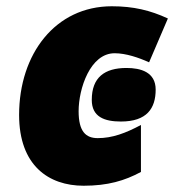

<svg xmlns="http://www.w3.org/2000/svg" viewBox="-20 -583 556 613"><path d="M247 10C324 10 378 -6 430 -34V-184C381 -158 339 -142 292 -142C254 -142 231 -163 231 -228C231 -300 268 -413 346 -413C382 -413 423 -399 456 -384L516 -524C460 -550 406 -563 337 -563C157 -563 41 -411 41 -216C41 -55 135 10 247 10ZM366 -195C449 -195 477 -237 477 -297C477 -353 429 -366 384 -366C314 -366 273 -336 273 -264C273 -210 313 -195 366 -195Z"/></svg>

Font: Noto Sans Black
Style: Italic
Weight: 900
Italic angle: -12°
Designer: Monotype Design Team
Foundry: Monotype Imaging Inc.
Version: Version 2.013